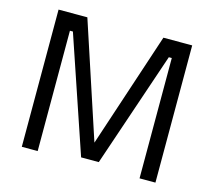

<svg xmlns="http://www.w3.org/2000/svg" viewBox="-100 -813 1040 934"><g transform="rotate(15 420.5 -345.5)"><path d="M84 0V-691H229L420 -111L612 -691H757V0H677V-606H662L465 -25H376L179 -606H164V0Z"/></g></svg>

Font: Cairo-CLs
Style: CLs-Regular
Weight: 400
Version: Version 3.130;gftools[0.9.24]